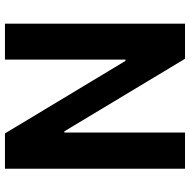

<svg xmlns="http://www.w3.org/2000/svg" viewBox="-16 -732 749 756"><g transform="rotate(90 358.0 -354.5)"><path d="M502.4 -709H645V0H505.9L220.2 -474.6H215.3V0H73.7V-709H211.9L497.6 -233.9H502.4Z"/></g></svg>

Font: Estedad-FD Bold
Style: Regular
Weight: 700
Designer: Amin Abedi
Version: Version 7.3